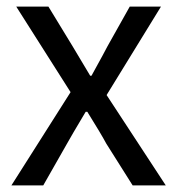

<svg xmlns="http://www.w3.org/2000/svg" viewBox="-20 -563 537 583"><path d="M14.6 0 194.3 -283.2 29.3 -543H127L200.2 -422.9Q210 -406.2 228.5 -375.5Q247.1 -344.7 253.9 -333H257.8Q299.8 -409.2 306.6 -422.9L374 -543H468.8L303.7 -274.4L483.4 0H382.8L302.7 -127Q287.1 -156.2 245.1 -223.6H240.2Q195.3 -148.4 183.6 -127L111.3 0Z"/></svg>

Font: irohakakuC Regular
Style: Regular
Weight: 400
Designer: [Source Han Sans]
Ryoko NISHIZUKA Ë•øÂ°öÊ∂ºÂ≠ê (kana & ideographs); Paul D. Hunt (Latin, Greek & Cyrillic); Wenlong ZHAN
Version: Version 1.001.20160904